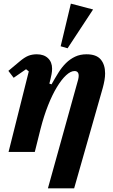

<svg xmlns="http://www.w3.org/2000/svg" viewBox="-20 -834 620 1054"><path d="M138 -442 123 -454 55 -407 26 -445 87 -496Q114 -519 135 -527.5Q156 -536 182 -536Q221 -536 243.5 -514.5Q266 -493 266 -457Q266 -442 263 -426.5Q260 -411 257 -399L251 -375L263 -371Q282 -405 301 -435.5Q320 -466 342.5 -488Q365 -510 392.5 -523Q420 -536 455 -536Q509 -536 533 -507.5Q557 -479 557 -431Q557 -413 553.5 -393Q550 -373 544 -351L387 200H243L409 -397Q412 -409 412 -418Q412 -444 389 -444Q368 -444 343 -421Q318 -398 292.5 -356Q267 -314 244 -256Q221 -198 203 -128L171 0H27ZM369 -814 491 -782 351 -569 313 -580Z"/></svg>

Font: IBM Plex Serif
Style: Bold Italic
Weight: 700
Italic angle: -14°
Designer: Mike Abbink, Paul van der Laan, Pieter van Rosmalen
Foundry: Bold Monday
Version: Version 3.001